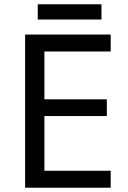

<svg xmlns="http://www.w3.org/2000/svg" viewBox="-20 -875 596 895"><path d="M496 0H97V-714H496V-635H187V-412H478V-334H187V-79H496ZM453 -855V-784H156V-855Z"/></svg>

Font: Noto Sans Linear A
Style: Regular
Weight: 400
Designer: Monotype Design Team
Foundry: Monotype Imaging Inc.
Version: Version 2.002; ttfautohint (v1.8.4.7-5d5b)